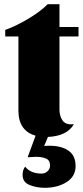

<svg xmlns="http://www.w3.org/2000/svg" viewBox="-20 -639 395 917"><path d="M264 -465V-116Q264 -86 277.5 -65.5Q291 -45 320 -45Q328 -45 333 -46Q300 11 209 15L191 58L216 57Q273 57 307 80.5Q341 104 341 154Q341 204 297.5 231Q254 258 195 258Q154 258 121 244.5Q88 231 88 197Q88 172 100 157Q126 190 179 190Q195 190 207 179Q219 168 219 151Q219 127 200.5 118.5Q182 110 152 110Q138 110 112 112L150 9Q110 -2 89 -32Q68 -62 68 -110V-465H5V-496Q55 -514 113.5 -548.5Q172 -583 208 -619H264V-510H355V-465Z"/></svg>

Font: Sansita ExtraBold
Style: Regular
Weight: 800
Designer: Pablo Cosgaya
Foundry: Omnibus-Type
Version: Version 1.006